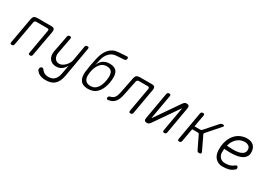

<svg xmlns="http://www.w3.org/2000/svg" viewBox="16 -1744 4167 2978"><g transform="rotate(30 2100.0 -254.5)"><path d="M54 10Q38 10 31.5 2Q25 -6 28 -22L110 -483Q116 -517 135.5 -533.5Q155 -550 189 -550H447Q481 -550 494 -533.5Q507 -517 502 -483L419 -22Q417 -6 407.5 2Q398 10 382 10Q365 10 358.5 2Q352 -6 355 -22L432 -458Q436 -475 428.5 -483Q421 -491 404 -491H209Q192 -491 182.5 -483Q173 -475 170 -458L92 -22Q90 -6 80.5 2Q71 10 54 10Z M954 0 982 -152Q955 -100 913.5 -71.5Q872 -43 817 -43Q777 -43 747 -57.5Q717 -72 698.5 -97.5Q680 -123 674 -158Q668 -193 676 -235L732 -528Q735 -544 744.5 -552Q754 -560 770 -560Q787 -560 793.5 -552Q800 -544 796 -528L744 -252Q738 -223 741 -196Q744 -169 756 -149Q768 -129 788.5 -116.5Q809 -104 838 -104Q866 -104 893 -119Q920 -134 942.5 -157.5Q965 -181 981 -209Q997 -237 1001 -262L1047 -528Q1050 -544 1059.5 -552Q1069 -560 1085 -560Q1102 -560 1108 -552Q1114 -544 1111 -528L1019 0Q1008 65 986.5 107.5Q965 150 935 175Q905 200 865.5 210.5Q826 221 777 221Q744 221 718 214.5Q692 208 671.5 198Q651 188 637 175Q623 162 614 150Q608 141 606 132Q604 123 606 114Q607 107 610 100Q613 93 618.5 88Q624 83 630.5 80Q637 77 645 77Q653 77 658.5 80Q664 83 670 92Q679 103 690 115Q701 127 716 136Q731 145 750 150.5Q769 156 794 156Q822 156 847.5 149Q873 142 894 124Q915 106 930.5 76Q946 46 954 0Z M1680 -665 1543 -656Q1505 -654 1474.5 -638.5Q1444 -623 1420.5 -598Q1397 -573 1380.5 -540Q1364 -507 1356 -468L1333 -366Q1342 -393 1358 -417Q1374 -441 1396.5 -459.5Q1419 -478 1449.5 -488.5Q1480 -499 1519 -499Q1566 -499 1598 -486Q1630 -473 1648.5 -447.5Q1667 -422 1672.5 -384Q1678 -346 1674 -297Q1672 -274 1668 -249Q1664 -224 1657 -201Q1631 -102 1572.5 -46Q1514 10 1419 10Q1322 10 1282 -45.5Q1242 -101 1253 -201Q1261 -268 1273 -334.5Q1285 -401 1301 -468Q1314 -523 1335 -568Q1356 -613 1385.5 -645.5Q1415 -678 1454.5 -697.5Q1494 -717 1545 -720L1692 -730Q1708 -731 1714 -722.5Q1720 -714 1718 -698Q1715 -681 1706 -674Q1697 -667 1680 -665ZM1429 -48Q1493 -48 1533 -88.5Q1573 -129 1593 -201Q1600 -224 1604 -249Q1608 -274 1610 -297Q1615 -368 1590 -404.5Q1565 -441 1498 -441Q1465 -441 1438.5 -428.5Q1412 -416 1391 -393.5Q1370 -371 1355 -341.5Q1340 -312 1330 -277Q1323 -254 1319.5 -229Q1316 -204 1315 -181Q1313 -151 1319 -126.5Q1325 -102 1339 -84.5Q1353 -67 1375.5 -57.5Q1398 -48 1429 -48Z M1945 -483Q1951 -517 1971 -533.5Q1991 -550 2025 -550H2246Q2280 -550 2293 -533.5Q2306 -517 2301 -483L2220 -22Q2217 -6 2207.5 2Q2198 10 2182 10Q2165 10 2159 2Q2153 -6 2155 -22L2232 -457Q2235 -474 2228 -482.5Q2221 -491 2204 -491H2046Q2029 -491 2019 -482.5Q2009 -474 2005 -457L1952 -197Q1944 -154 1930.5 -119.5Q1917 -85 1896.5 -59Q1876 -33 1846.5 -17.5Q1817 -2 1776 3Q1760 5 1753 -3Q1746 -11 1749 -28Q1751 -42 1759 -49Q1767 -56 1783 -60Q1808 -65 1825.5 -76.5Q1843 -88 1855 -105.5Q1867 -123 1874.5 -146.5Q1882 -170 1888 -197Z M2428 -48 2512 -528Q2515 -544 2524.5 -552Q2534 -560 2550 -560Q2567 -560 2573 -552Q2579 -544 2577 -528L2502 -102Q2501 -99 2501.5 -97.5Q2502 -96 2505 -96Q2507 -96 2508 -98L2511 -102L2800 -521Q2813 -539 2826.5 -549.5Q2840 -560 2862 -560Q2890 -560 2902.5 -545.5Q2915 -531 2909 -502L2825 -22Q2822 -6 2812.5 2Q2803 10 2787 10Q2770 10 2764 2Q2758 -6 2760 -22L2835 -448Q2836 -451 2835.5 -452.5Q2835 -454 2832 -454Q2830 -454 2829 -453L2826 -448L2537 -29Q2524 -11 2510.5 -0.5Q2497 10 2475 10Q2447 10 2434.5 -4.5Q2422 -19 2428 -48Z M3054 10Q3037 10 3031 2Q3025 -6 3028 -22L3116 -528Q3119 -544 3128.5 -552Q3138 -560 3155 -560Q3171 -560 3177.5 -552Q3184 -544 3181 -528L3143 -314H3246Q3255 -314 3262 -317.5Q3269 -321 3276 -328L3463 -540Q3472 -550 3483 -555Q3494 -560 3506 -560Q3532 -560 3535.5 -550Q3539 -540 3520 -519L3329 -302Q3323 -295 3321.5 -288Q3320 -281 3324 -274L3439 -33Q3449 -11 3441 -0.5Q3433 10 3408 10Q3395 10 3386.5 4.5Q3378 -1 3372 -11L3260 -243Q3256 -250 3250.5 -253.5Q3245 -257 3237 -257H3134L3092 -22Q3089 -6 3079.5 2Q3070 10 3054 10Z M4036 -102Q4045 -88 4042.5 -74.5Q4040 -61 4025 -50Q3982 -14 3935.5 -2Q3889 10 3825 10Q3789 10 3757.5 -3Q3726 -16 3702.5 -40Q3679 -64 3665.5 -97.5Q3652 -131 3650 -171Q3646 -274 3671 -347.5Q3696 -421 3738.5 -468Q3781 -515 3835.5 -537.5Q3890 -560 3947 -560Q4018 -560 4060.5 -523.5Q4103 -487 4108 -417Q4112 -369 4094.5 -336.5Q4077 -304 4045.5 -283.5Q4014 -263 3972.5 -253Q3931 -243 3886.5 -239.5Q3842 -236 3798 -237.5Q3754 -239 3717 -242Q3715 -225 3714.5 -207.5Q3714 -190 3714 -171Q3715 -144 3725 -122.5Q3735 -101 3751 -86Q3767 -71 3788 -63Q3809 -55 3833 -55Q3859 -55 3880 -57Q3901 -59 3919.5 -64.5Q3938 -70 3955 -79Q3972 -88 3989 -102Q4005 -115 4016 -115Q4027 -115 4036 -102ZM3728 -305Q3776 -301 3833 -300Q3890 -299 3937.5 -309Q3985 -319 4015 -345Q4045 -371 4041 -420Q4040 -439 4031.5 -453Q4023 -467 4009.5 -476Q3996 -485 3979 -490Q3962 -495 3942 -495Q3911 -495 3878 -484.5Q3845 -474 3816 -451Q3787 -428 3764 -392.5Q3741 -357 3728 -305Z"/></g></svg>

Font: Maple Mono NL ExtraLight
Style: Italic
Weight: 275
Italic angle: -10°
Monospace: yes
Designer: subframe7536
Version: Version 7.000